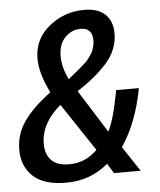

<svg xmlns="http://www.w3.org/2000/svg" viewBox="-52 -748 679 817"><g transform="rotate(-5 287.5 -340.0)"><path d="M518 0H404L378 -42Q302 23 198 23Q103 23 57 -20Q11 -63 11 -134Q11 -201 50 -256Q89 -311 164 -366Q122 -450 122 -513Q122 -597 187.5 -650Q253 -703 337 -703Q397 -703 427.5 -673.5Q458 -644 458 -593Q458 -523 408.5 -467Q359 -411 280 -361L395 -178Q420 -223 444 -351H541Q513 -203 447 -107ZM316 -624Q277 -624 249 -595Q221 -566 221 -515Q221 -467 247 -415Q253 -420 271 -434.5Q289 -449 294.5 -454Q300 -459 314 -471Q328 -483 332.5 -489Q337 -495 345.5 -506.5Q354 -518 357 -526.5Q360 -535 363 -546Q366 -557 366 -569Q366 -624 316 -624ZM338 -105 202 -309Q117 -238 117 -149Q117 -106 141 -80Q165 -54 219 -54Q287 -54 338 -105Z"/></g></svg>

Font: Cabin
Style: Medium Italic
Weight: 500
Designer: Pablo Impallari
Foundry: Pablo Impallari. www.impallari.com Igino Marini. www.ikern.com
Version: Version 1.005